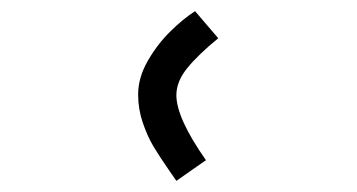

<svg xmlns="http://www.w3.org/2000/svg" viewBox="-20 -900 640 344"><path d="M283.5 -594Q266.5 -618.5 255.2 -637.2Q244 -656 235.8 -680.2Q227.5 -704.5 227.5 -730.5Q227.5 -761 244.8 -791Q262 -821 285.5 -844Q309 -867 329.5 -880L371 -831.5Q335 -802 315.5 -778Q296 -754 296 -729.5Q296 -688.5 349 -613L296 -576Z"/></svg>

Font: JuliaMono SemiBold
Style: Italic
Weight: 600
Italic angle: -9°
Monospace: yes
Designer: cormullion
Foundry: corm
Version: Version 0.056; ttfautohint (v1.8.4)